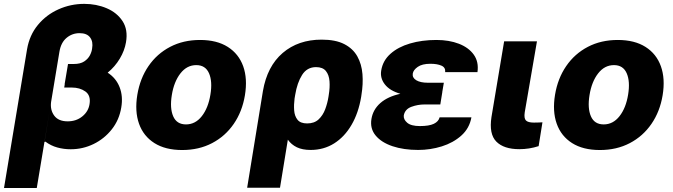

<svg xmlns="http://www.w3.org/2000/svg" viewBox="-45 -757 3443 982"><path d="M386 -737.2Q448.2 -737.2 500.7 -714.8Q553.3 -692.5 581.9 -648.8Q610.4 -605.1 599.4 -540.8Q592.3 -498.2 567.8 -457.2Q543.3 -416.2 505.7 -385.3Q549 -357.2 566.9 -310.7Q584.9 -264.2 575.3 -207.7Q565 -143.8 526.8 -95.5Q488.6 -47.2 433.6 -20.4Q378.6 6.4 316.4 6.4Q280.9 6.4 248 -2.7Q215.2 -11.7 187.1 -32.7L182.5 -30.9L210.2 -198.5L143.1 204.5H-24.5L93.4 -505Q105.8 -577.4 148.8 -629.4Q191.8 -681.5 254.1 -709.3Q316.4 -737.2 386 -737.2ZM216.3 -235.4Q210.9 -194.6 232.4 -165.5Q253.9 -136.4 301.1 -136.4Q345.2 -136.4 376.2 -161.8Q407.3 -187.1 413 -224.8Q420.1 -268.8 391.7 -289.1Q363.3 -309.3 322.1 -309.3H283.4L286.2 -326.3H285.5L302.9 -429.7H332.4Q365.8 -429.7 385.7 -442.8Q405.5 -456 415 -474.4Q424.4 -492.9 426.1 -509.2Q432.2 -543.7 415.8 -565.5Q399.5 -587.4 361.9 -587.4Q324.2 -587.4 295.5 -563.4Q266.7 -539.4 258.9 -492.2Z M886.7 10.3Q800.8 10.3 744.7 -25.2Q688.6 -60.7 666 -124.3Q643.5 -187.9 657.3 -272Q671.2 -355.8 714.5 -419Q757.8 -482.2 825.3 -517.4Q892.8 -552.6 978.3 -552.6Q1064.3 -552.6 1120.2 -517Q1176.1 -481.5 1198.9 -418Q1221.6 -354.4 1207.7 -269.9Q1193.9 -186.4 1150.4 -123.2Q1106.9 -60 1039.6 -24.9Q972.3 10.3 886.7 10.3ZM906.2 -120.7Q954.2 -120.7 987.2 -162.8Q1020.2 -204.9 1031.2 -273.4Q1042.3 -340.6 1024 -382.3Q1005.7 -424 958.8 -424Q910.9 -424 877.8 -381.6Q844.8 -339.1 833.8 -271Q822.8 -203.5 840.9 -162.1Q859 -120.7 906.2 -120.7Z M1219.1 203.1 1299.7 -291.2Q1321.4 -418 1400.9 -486.2Q1480.5 -554.3 1600.1 -554.3Q1671.5 -554.3 1715.9 -531.4Q1760.3 -508.5 1782.5 -468.8Q1804.7 -429 1808.8 -378.2Q1812.9 -327.4 1803.6 -271.3L1802.2 -261.4Q1788.4 -179 1752.8 -118.1Q1717.3 -57.2 1664.1 -23.6Q1610.8 9.9 1543.7 9.9Q1501.8 9.9 1473.4 -3.7Q1445 -17.4 1427.2 -42.6L1387.1 203.1ZM1461.6 -253.2Q1457.4 -221.6 1459.5 -192.5Q1461.6 -163.4 1476.7 -144.5Q1491.8 -125.7 1525.9 -125.7Q1562.5 -125.7 1584.5 -146.3Q1606.5 -166.9 1618.3 -198.3Q1630 -229.8 1634.9 -261.4L1636.4 -271.3Q1642.8 -309.3 1640.3 -341.6Q1637.8 -373.9 1621.8 -393.8Q1605.8 -413.7 1571.4 -413.7Q1525.2 -413.7 1500 -373.6Q1474.8 -333.5 1464.8 -272Z M2002.8 -277.3Q1948.5 -293 1923.3 -325.5Q1898.1 -358 1904.8 -396.7Q1913 -447.1 1952.1 -481.9Q1991.1 -516.7 2052 -534.6Q2112.9 -552.6 2187.1 -552.6Q2252.1 -552.6 2302.2 -533.2Q2352.3 -513.8 2378.4 -477.1Q2404.5 -440.3 2397 -388.1H2231.9Q2234.4 -411.9 2212.7 -421.3Q2191.1 -430.8 2156.2 -430.8Q2114.3 -430.8 2091.8 -415.1Q2069.2 -399.5 2066.1 -380.7Q2062.9 -359.4 2084 -346.6Q2105.1 -333.8 2143.8 -333.8H2225.1L2217 -286.2H2217.3L2207 -222.7H2125.7Q2091.6 -222.7 2058.9 -210.6Q2026.3 -198.5 2020.2 -166.9Q2017.8 -146.3 2037.6 -129.3Q2057.5 -112.2 2102.6 -112.2Q2149.9 -112.2 2174 -123.9Q2198.2 -135.7 2203.5 -157H2366.1Q2356.2 -100.9 2314.6 -63.7Q2273.1 -26.6 2214.5 -8.3Q2155.9 9.9 2093.8 9.9Q2019.5 9.9 1962.5 -9.2Q1905.5 -28.4 1876.1 -64.1Q1846.6 -99.8 1854.8 -148.8Q1862.6 -196.4 1900.2 -229.8Q1937.9 -263.1 2002.8 -277.3Z M2533.4 -545.5H2701.3L2638.8 -182.5Q2634.2 -152 2644.9 -141Q2655.5 -130 2685.7 -130Q2700.6 -130 2710 -130.5Q2719.5 -131 2729.4 -131.4L2709.9 -9.6Q2661.9 6 2611.2 6Q2532 6 2493.6 -32.7Q2455.3 -71.4 2468.7 -158.7Z M3023.1 10.3Q2937.1 10.3 2881 -25.2Q2824.9 -60.7 2802.4 -124.3Q2779.8 -187.9 2793.7 -272Q2807.5 -355.8 2850.9 -419Q2894.2 -482.2 2961.6 -517.4Q3029.1 -552.6 3114.7 -552.6Q3200.6 -552.6 3256.6 -517Q3312.5 -481.5 3335.2 -418Q3358 -354.4 3344.1 -269.9Q3330.3 -186.4 3286.8 -123.2Q3243.3 -60 3176 -24.9Q3108.7 10.3 3023.1 10.3ZM3042.6 -120.7Q3090.6 -120.7 3123.6 -162.8Q3156.6 -204.9 3167.6 -273.4Q3178.6 -340.6 3160.3 -382.3Q3142 -424 3095.2 -424Q3047.2 -424 3014.2 -381.6Q2981.2 -339.1 2970.2 -271Q2959.2 -203.5 2977.3 -162.1Q2995.4 -120.7 3042.6 -120.7Z"/></svg>

Font: Inter UI Extra Bold
Style: Italic
Weight: 800
Italic angle: 9.39999°
Designer: Rasmus Andersson
Foundry: rsms
Version: 3.2;8d6f07862